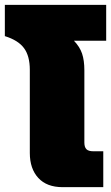

<svg xmlns="http://www.w3.org/2000/svg" viewBox="-50 -772 458 792"><path d="M73 -141V-484Q73 -541 49 -573.5Q25 -606 -30 -623V-752H388V-604H255Q279 -579 288.5 -551Q298 -523 298 -482V-184Q298 -165 306.5 -156.5Q315 -148 335 -148H376V0H208Q143 0 108 -38Q73 -76 73 -141Z"/></svg>

Font: Prompt Black
Style: Regular
Weight: 900
Designer: Katatrad Team
Foundry: CadsonDemak
Version: Version 1.001